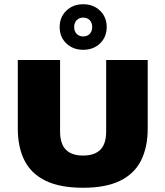

<svg xmlns="http://www.w3.org/2000/svg" viewBox="-20 -878 780 906"><path d="M372.5 8Q263.5 8 195.8 -24.8Q128 -57.5 96 -120Q64 -182.5 64 -272V-595H263.5V-258Q263.5 -199.5 290.8 -171.8Q318 -144 372 -144Q426.5 -144 453.8 -171.8Q481 -199.5 481 -258V-595H677V-272Q677 -182.5 645.2 -120Q613.5 -57.5 546.2 -24.8Q479 8 372.5 8ZM372.5 -643Q324.5 -643 293 -673.2Q261.5 -703.5 261.5 -750.5Q261.5 -797 293 -827.5Q324.5 -858 372.5 -858Q421 -858 452.2 -827.5Q483.5 -797 483.5 -750.5Q483.5 -703.5 452.2 -673.2Q421 -643 372.5 -643ZM372.5 -706Q391.5 -706 403.2 -718Q415 -730 415 -750.5Q415 -771 403.2 -783Q391.5 -795 372.5 -795Q354 -795 342 -783Q330 -771 330 -750.5Q330 -730 342 -718Q354 -706 372.5 -706Z"/></svg>

Font: Encode Sans SC SemiExpanded ExtraBold
Style: Regular
Weight: 800
Width: 6
Designer: Multiple Designers
Foundry: Impallari Type
Version: Version 3.002